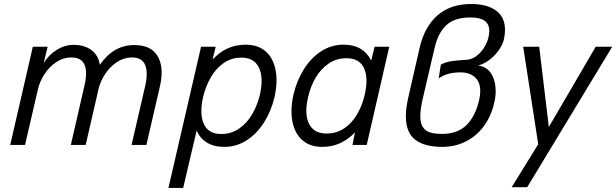

<svg xmlns="http://www.w3.org/2000/svg" viewBox="-20 -720 3062 954"><path d="M143.1 -487.8H216.8L197.3 -407.2Q223.1 -448.7 262.9 -472.9Q302.7 -497.1 345.7 -497.1Q399.9 -497.1 434.6 -470.9Q469.2 -444.8 476.1 -397.9Q543.9 -496.1 646.5 -496.1Q716.8 -496.1 750 -458.7Q783.2 -421.4 783.2 -359.4Q783.2 -330.6 775.4 -294.4L707.5 0H633.8L701.2 -292Q709 -324.7 709 -352.5Q709 -434.6 635.3 -434.6Q596.2 -434.6 561.5 -411.9Q526.9 -389.2 502.4 -352.3Q478 -315.4 468.8 -274.4L405.8 0H332L399.4 -293.9Q407.7 -329.6 407.7 -355.5Q407.7 -434.6 334.5 -434.6Q294.9 -434.6 260.3 -411.9Q225.6 -389.2 201.4 -352.3Q177.2 -315.4 168 -274.4L104.5 0H30.8Z M979 -487.8H1051.8L1036.1 -423.8Q1103.5 -498 1200.7 -498Q1250.5 -498 1284.9 -475.8Q1319.3 -453.6 1336.7 -413.8Q1354 -374 1354 -321.8Q1354 -281.7 1343.8 -236.8Q1327.1 -167 1291.5 -111.1Q1255.9 -55.2 1205.3 -22.7Q1154.8 9.8 1095.2 9.8Q1042 9.8 1007.8 -11.7Q973.6 -33.2 957 -70.8L890.1 213.9H816.9ZM1271.5 -250Q1279.8 -286.1 1279.8 -317.4Q1279.8 -370.6 1255.1 -402.1Q1230.5 -433.6 1178.7 -433.6Q1129.9 -433.6 1091.3 -406.7Q1052.7 -379.9 1027.1 -335.2Q1001.5 -290.5 988.8 -236.3Q980.5 -199.2 980.5 -168Q980.5 -115.7 1004.4 -85Q1028.3 -54.2 1079.6 -54.2Q1128.4 -54.2 1167.5 -80.8Q1206.5 -107.4 1232.7 -151.9Q1258.8 -196.3 1271.5 -250Z M1914.1 -487.8 1802.2 0H1731.4L1743.7 -62Q1710.4 -27.3 1670.4 -8.8Q1630.4 9.8 1580.1 9.8Q1530.8 9.8 1496.6 -12.7Q1462.4 -35.2 1445.3 -75Q1428.2 -114.7 1428.2 -166.5Q1428.2 -207 1438.5 -251Q1454.6 -319.8 1490 -376.2Q1525.4 -432.6 1575.9 -465.3Q1626.5 -498 1685.5 -498Q1738.3 -498 1772.5 -477.1Q1806.6 -456.1 1824.2 -418.9L1841.3 -487.8ZM1800.8 -318.4Q1800.8 -370.1 1776.6 -400.4Q1752.4 -430.7 1700.7 -430.7Q1652.3 -430.7 1613.3 -404.3Q1574.2 -377.9 1548.3 -334Q1522.5 -290 1510.7 -236.8Q1502 -198.2 1502 -169.9Q1502 -118.2 1526.9 -87.4Q1551.8 -56.6 1603 -56.6Q1652.3 -56.6 1690.9 -82.8Q1729.5 -108.9 1754.9 -152.8Q1780.3 -196.8 1792.5 -251Q1800.8 -287.1 1800.8 -318.4Z M1996.6 -142.1Q1996.6 -184.1 2008.8 -236.3L2064.9 -481.9Q2089.4 -587.4 2153.8 -643.8Q2218.3 -700.2 2321.3 -700.2Q2399.4 -700.2 2444.3 -667.7Q2489.3 -635.3 2489.3 -570.8Q2489.3 -548.8 2483.4 -522.5Q2478.5 -502 2462.2 -476.3Q2445.8 -450.7 2418.5 -427.7Q2391.1 -404.8 2356 -394Q2398.4 -389.6 2420.7 -354Q2442.9 -318.4 2442.9 -266.6Q2442.9 -239.7 2436 -210Q2420.4 -141.6 2383.3 -92Q2346.2 -42.5 2293.2 -16.4Q2240.2 9.8 2178.2 9.8Q2087.4 9.8 2042 -26.6Q1996.6 -63 1996.6 -142.1ZM2360.8 -223.6Q2366.2 -245.6 2366.2 -267.1Q2366.2 -314 2338.9 -337.2Q2311.5 -360.4 2267.6 -360.4Q2237.8 -360.4 2211.2 -354Q2184.6 -347.7 2159.7 -330.6L2170.4 -398.9Q2194.8 -412.1 2226.3 -416.5Q2257.8 -420.9 2292 -422.4Q2321.3 -422.9 2345.5 -440.4Q2369.6 -458 2385.5 -483.9Q2401.4 -509.8 2407.2 -535.2Q2411.1 -553.2 2411.1 -566.4Q2411.1 -600.6 2387.7 -616.9Q2364.3 -633.3 2317.4 -633.3Q2239.3 -633.3 2197.8 -595Q2156.2 -556.6 2138.7 -478.5L2080.6 -230Q2068.4 -177.7 2068.4 -142.6Q2068.4 -108.9 2080.3 -89.6Q2092.3 -70.3 2115.5 -62.5Q2138.7 -54.7 2175.8 -54.7Q2253.9 -54.7 2298.1 -98.6Q2342.3 -142.6 2360.8 -223.6Z M2522.5 210 2654.3 -3.4 2579.6 -487.8H2659.2L2707 -88.9L2939.9 -487.8H3022L2599.6 210Z"/></svg>

Font: Acari Sans
Style: Italic
Weight: 400
Italic angle: -13°
Designer: Alfredo Marco Pradil and Stefan Peev
Foundry: Hanken Design Co.
Version: Version 1.045;January 11, 2019;FontCreator 11.5.0.2425 64-bi